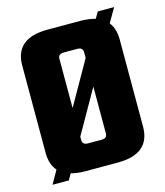

<svg xmlns="http://www.w3.org/2000/svg" viewBox="-104 -742 724 841"><g transform="rotate(-15 258.0 -321.0)"><path d="M479 -518V-124Q479 0 332 0H184Q149 0 120 -8L104 20H30L64 -40Q37 -70 37 -124V-518Q37 -642 184 -642H332Q372 -642 401 -633L418 -662H492L455 -598Q479 -568 479 -518ZM202 -505V-282L314 -479V-505Q314 -527 289 -527H227Q202 -527 202 -505ZM314 -137V-349L202 -152V-137Q202 -115 227 -115H289Q314 -115 314 -137Z"/></g></svg>

Font: Teko
Style: Bold
Weight: 700
Designer: Manushi Parikh, Jonny Pinhorn
Foundry: Indian Type Foundry
Version: Version 1.106;PS 1.0;hotconv 1.0.78;makeotf.lib2.5.61930; tt